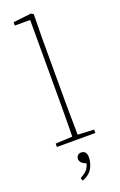

<svg xmlns="http://www.w3.org/2000/svg" viewBox="-183 -796 669 1070"><g transform="rotate(-20 151.5 -261.0)"><path d="M38 0V-20L138 -25Q139 -51 139 -84.5Q139 -118 139.5 -151Q140 -184 140 -210V-716H49V-736L156 -748L170 -740L168 -598V-210Q168 -184 168.5 -150.5Q169 -117 169.5 -84Q170 -51 170 -25L266 -20V0ZM186 117Q186 145 170.5 176Q155 207 110 226L103 209Q128 195 141.5 181.5Q155 168 162 142Q141 134 133 124Q125 114 125 103Q125 92 132.5 83.5Q140 75 154 75Q162 75 167.5 77.5Q173 80 178 84Q182 91 184 97Q186 103 186 117Z"/></g></svg>

Font: Source Serif 4 ExtraLight
Style: Regular
Weight: 200
Designer: Frank Grießhammer
Foundry: Adobe
Version: Version 4.005;hotconv 1.1.0;makeotfexe 2.6.0